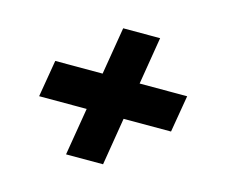

<svg xmlns="http://www.w3.org/2000/svg" viewBox="-79 -653 841 719"><g transform="rotate(15 341.5 -293.5)"><path d="M230.8 -37.6 261.4 -221.9H77.1L101.2 -365.1H284.8L315.3 -549H458.5L428.3 -365.1H612.6L588.4 -221.9H404.5L374.3 -37.6Z"/></g></svg>

Font: Inter UI Extra Bold
Style: Italic
Weight: 800
Italic angle: 9.39999°
Designer: Rasmus Andersson
Foundry: rsms
Version: 3.2;8d6f07862